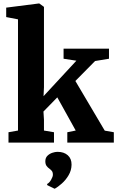

<svg xmlns="http://www.w3.org/2000/svg" viewBox="-20 -840 690 1131"><path d="M30 0V-61L86 -71V-726L16.5 -739.5V-795L208.5 -819.5H211.5L239 -799.5V-326.5L236.5 -273.5L430 -482.5L354.5 -494V-553.5H622V-494L540 -480.5L424 -363L597 -70.5L650.5 -61V0H376.5V-61L426 -71L317.5 -266.5L236 -183L239 -134V-71L298 -61V0ZM401.5 130.5Q401 163.5 384.2 192Q367.5 220.5 344.2 241Q321 261.5 303 271.5H301L259 251L257 244Q270 238 280.8 219.5Q291.5 201 291.5 189.5Q291.5 174 285 166.5Q278.5 159 271 153.5Q262.5 148 254.8 138Q247 128 247 110Q247 89.5 259.8 77.2Q272.5 65 289 59.8Q305.5 54.5 317 54.5H320Q356.5 54.5 379.2 74.5Q402 94.5 401.5 130.5Z"/></svg>

Font: Merriweather 24pt ExtraBold
Style: Regular
Weight: 800
Version: Version 2.100